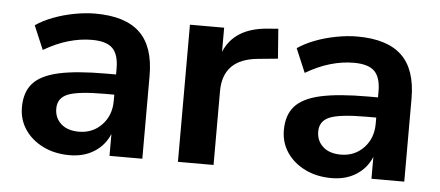

<svg xmlns="http://www.w3.org/2000/svg" viewBox="-41 -587 1563 682"><g transform="rotate(5 740.5 -246.0)"><path d="M226 10Q173 10 131.5 -10.5Q90 -31 66.5 -66Q43 -101 43 -145Q43 -199 71 -230.5Q99 -262 162 -276Q225 -290 331 -290H366V-311Q366 -361 344 -383Q322 -405 270 -405Q229 -405 186 -392.5Q143 -380 99 -354L63 -439Q89 -457 124.5 -470.5Q160 -484 199.5 -491.5Q239 -499 274 -499Q381 -499 433 -449.5Q485 -400 485 -296V0H368V-78Q351 -37 314 -13.5Q277 10 226 10ZM252 -76Q301 -76 333.5 -110Q366 -144 366 -196V-218H332Q238 -218 201.5 -203.5Q165 -189 165 -151Q165 -118 188 -97Q211 -76 252 -76Z M612 0V-489H734V-403Q770 -490 888 -499L926 -502L934 -396L862 -389Q739 -377 739 -263V0Z M1160 10Q1107 10 1065.5 -10.5Q1024 -31 1000.5 -66Q977 -101 977 -145Q977 -199 1005 -230.5Q1033 -262 1096 -276Q1159 -290 1265 -290H1300V-311Q1300 -361 1278 -383Q1256 -405 1204 -405Q1163 -405 1120 -392.5Q1077 -380 1033 -354L997 -439Q1023 -457 1058.5 -470.5Q1094 -484 1133.5 -491.5Q1173 -499 1208 -499Q1315 -499 1367 -449.5Q1419 -400 1419 -296V0H1302V-78Q1285 -37 1248 -13.5Q1211 10 1160 10ZM1186 -76Q1235 -76 1267.5 -110Q1300 -144 1300 -196V-218H1266Q1172 -218 1135.5 -203.5Q1099 -189 1099 -151Q1099 -118 1122 -97Q1145 -76 1186 -76Z"/></g></svg>

Font: Nunito Sans
Style: Bold
Weight: 700
Designer: Vernon Adams
Foundry: Vernon Adams
Version: Version 3.101; ttfautohint (v1.8.4.7-5d5b);gftools[0.9.27]